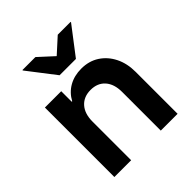

<svg xmlns="http://www.w3.org/2000/svg" viewBox="-196 -846 977 977"><g transform="rotate(-45 292.5 -358.0)"><path d="M66.7 0V-500H184.2V-424.2H187.5Q209.2 -465 247.9 -487.1Q286.7 -509.2 337.5 -509.2Q392.5 -509.2 433.8 -482.5Q475 -455.8 498.3 -409.2Q521.7 -362.5 521.7 -301.7V0H400.8V-278.3Q400.8 -335 372.5 -367.1Q344.2 -399.2 294.2 -399.2Q245 -399.2 216.2 -367.1Q187.5 -335 187.5 -278.3V0ZM235.8 -563.3 120.8 -712.5V-715.8H214.2L294.2 -642.5L375 -715.8H467.5V-712.5L353.3 -563.3Z"/></g></svg>

Font: Funnel Sans SemiBold
Style: Regular
Weight: 600
Designer: NORD ID, Kristian Moeller
Foundry: Dicotype
Version: Version 1.000